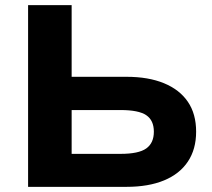

<svg xmlns="http://www.w3.org/2000/svg" viewBox="-20 -725 822 745"><path d="M89 0V-705H258V-427H471Q556 -427 616.5 -402Q677 -377 709 -330Q741 -283 741 -214Q741 -146 709 -98Q677 -50 616.5 -25Q556 0 471 0ZM258 -128H448Q518 -128 547.5 -149Q577 -170 577 -214Q577 -258 547.5 -278Q518 -298 448 -298H258Z"/></svg>

Font: Nunito Sans 10pt SemiExpanded ExtraBold
Style: Regular
Weight: 800
Width: 6
Designer: Vernon Adams
Foundry: Vernon Adams
Version: Version 3.101;gftools[0.9.27]